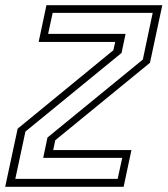

<svg xmlns="http://www.w3.org/2000/svg" viewBox="-42 -720 646 740"><path d="M17 -30.5H411.5L429 -111.5H124.5L141 -190L508.5 -490.5L546.5 -670.5H161L143.5 -589.5H442L426.5 -516L56 -213ZM-22 0 26 -224 395 -526.5 402 -558.5H107L137 -700H583.5L536 -478L171 -179.5L163 -141.5H464.5L434.5 0Z"/></svg>

Font: Tourney Thin Light
Style: Italic
Weight: 300
Italic angle: -12°
Version: Version 1.015